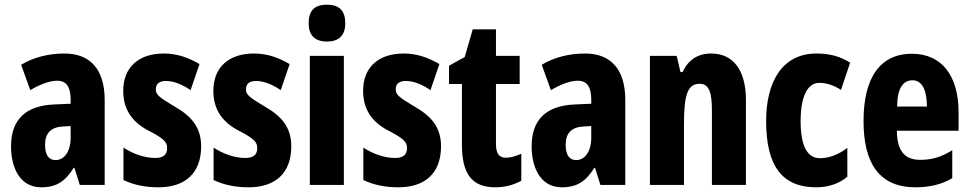

<svg xmlns="http://www.w3.org/2000/svg" viewBox="-20 -788 4134 818"><path d="M255 -560C185 -560 121 -543 70 -512L109 -404C155 -431 193 -444 224 -444C263 -444 281 -417 281 -364V-346L211 -343C92 -338 27 -281 27 -165C27 -76 63 10 156 10C222 10 259 -17 294 -73H297L320 0H426V-362C426 -494 363 -560 255 -560ZM247 -249 281 -251V-201C281 -143 254 -106 217 -106C188 -106 172 -127 172 -171C172 -221 197 -246 247 -249Z M837 -165C837 -249 791 -296 724 -334C654 -376 644 -385 644 -408C644 -431 659 -443 687 -443C723 -443 760 -426 792 -404L830 -515C780 -544 733 -560 678 -560C569 -560 505 -500 505 -401C505 -323 542 -269 610 -233C683 -196 692 -180 692 -157C692 -128 675 -115 641 -115C592 -115 543 -135 506 -159V-21C552 1 602 10 655 10C769 10 837 -50 837 -165Z M1221 -165C1221 -249 1175 -296 1108 -334C1038 -376 1028 -385 1028 -408C1028 -431 1043 -443 1071 -443C1107 -443 1144 -426 1176 -404L1214 -515C1164 -544 1117 -560 1062 -560C953 -560 889 -500 889 -401C889 -323 926 -269 994 -233C1067 -196 1076 -180 1076 -157C1076 -128 1059 -115 1025 -115C976 -115 927 -135 890 -159V-21C936 1 986 10 1039 10C1153 10 1221 -50 1221 -165Z M1373 -768C1319 -768 1295 -742 1295 -689C1295 -637 1322 -611 1373 -611C1424 -611 1451 -637 1451 -689C1451 -741 1427 -768 1373 -768ZM1445 -550H1300V0H1445Z M1859 -165C1859 -249 1813 -296 1746 -334C1676 -376 1666 -385 1666 -408C1666 -431 1681 -443 1709 -443C1745 -443 1782 -426 1814 -404L1852 -515C1802 -544 1755 -560 1700 -560C1591 -560 1527 -500 1527 -401C1527 -323 1564 -269 1632 -233C1705 -196 1714 -180 1714 -157C1714 -128 1697 -115 1663 -115C1614 -115 1565 -135 1528 -159V-21C1574 1 1624 10 1677 10C1791 10 1859 -50 1859 -165Z M2135 -116C2105 -116 2093 -136 2093 -175V-430H2194V-550H2093V-663H1994L1960 -545L1893 -508V-430H1948V-172C1948 -49 1989 10 2090 10C2132 10 2168 0 2201 -18V-133C2176 -122 2154 -116 2135 -116Z M2473 -560C2403 -560 2339 -543 2288 -512L2327 -404C2373 -431 2411 -444 2442 -444C2481 -444 2499 -417 2499 -364V-346L2429 -343C2310 -338 2245 -281 2245 -165C2245 -76 2281 10 2374 10C2440 10 2477 -17 2512 -73H2515L2538 0H2644V-362C2644 -494 2581 -560 2473 -560ZM2465 -249 2499 -251V-201C2499 -143 2472 -106 2435 -106C2406 -106 2390 -127 2390 -171C2390 -221 2415 -246 2465 -249Z M3010 -560C2953 -560 2912 -533 2888 -481H2879L2863 -550H2749V0H2894V-258C2894 -386 2910 -431 2961 -431C3002 -431 3013 -392 3013 -317V0H3158V-361C3158 -489 3104 -560 3010 -560Z M3457 10C3507 10 3553 -4 3590 -35V-158C3552 -129 3512 -114 3473 -114C3419 -114 3391 -167 3391 -272C3391 -378 3421 -435 3470 -435C3501 -435 3532 -425 3563 -405L3602 -521C3561 -547 3517 -560 3459 -560C3310 -560 3244 -436 3244 -272C3244 -79 3314 10 3457 10Z M3865 -559C3729 -559 3659 -456 3659 -272C3659 -94 3725 10 3880 10C3940 10 3992 -2 4037 -29V-148C3989 -118 3949 -107 3901 -107C3834 -107 3802 -145 3801 -231H4064V-309C4064 -466 3992 -559 3865 -559ZM3868 -446C3906 -446 3929 -408 3929 -334H3802C3803 -415 3829 -446 3868 -446Z"/></svg>

Font: Noto Sans Arabic UI XCn XBd
Style: Regular
Weight: 800
Width: 2
Designer: Monotype Design Team, Nadine Chahine and Nizar Qandah
Foundry: Monotype Imaging Inc.
Version: Version 2.010